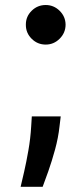

<svg xmlns="http://www.w3.org/2000/svg" viewBox="-20 -557 329 755"><path d="M147.7 177.6H61.1Q66.4 155.9 74.9 118.4Q83.5 81 91.6 34.6Q99.8 -11.7 102.6 -59.7L105.1 -99.4H218.8L214.1 -60.4Q209.2 -15.6 196.6 30.7Q183.9 77.1 170.1 116.1Q156.2 155.2 147.7 177.6ZM159.8 -381.7Q127.5 -381.7 104.6 -404.5Q81.7 -427.2 81.7 -458.8V-460.9Q81.7 -492.2 104.6 -514.7Q127.5 -537.3 159.8 -537.3Q191.4 -537.3 214.5 -514.6Q237.6 -491.8 237.9 -459.9Q237.6 -427.6 214.5 -404.7Q191.4 -381.7 159.8 -381.7Z"/></svg>

Font: Linik Sans SemiBold
Style: Regular
Weight: 600
Designer: Rasmus Andersson (font), Cristiano Sobral (main changes)
Foundry: rsms
Version: Version 3.018;June 1, 2022;FontCreator 14.0.0.2814 64-bit; t